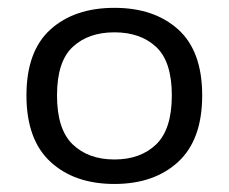

<svg xmlns="http://www.w3.org/2000/svg" viewBox="-20 -767 584 490"><path d="M272 -297.5Q170 -297.5 108.8 -354Q47.5 -410.5 47.5 -523.5Q47.5 -636.5 108.8 -691.8Q170 -747 272 -747Q373.5 -747 434.8 -691.8Q496 -636.5 496 -523.5Q496 -410.5 434.8 -354Q373.5 -297.5 272 -297.5ZM272 -360Q338.5 -360 378.5 -398.5Q418.5 -437 418.5 -523.5Q418.5 -610 378.5 -647.2Q338.5 -684.5 272 -684.5Q205.5 -684.5 165.5 -647.2Q125.5 -610 125.5 -523.5Q125.5 -437 165.5 -398.5Q205.5 -360 272 -360Z"/></svg>

Font: Encode Sans Expanded
Style: Regular
Weight: 400
Width: 7
Designer: Multiple Designers
Foundry: Impallari Type
Version: Version 3.000; ttfautohint (v1.8.3) -l 8 -r 50 -G 200 -x 14 